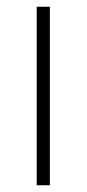

<svg xmlns="http://www.w3.org/2000/svg" viewBox="-20 -550 257 570"><path d="M128 0H89V-530H128Z"/></svg>

Font: Noto Sans Thai ExtraLight
Style: Regular
Weight: 200
Designer: Monotype Design Team
Foundry: Monotype Imaging Inc.
Version: Version 2.001; ttfautohint (v1.8.4.7-5d5b)